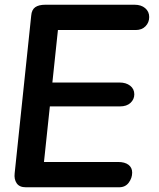

<svg xmlns="http://www.w3.org/2000/svg" viewBox="-20 -792 671 812"><path d="M89 0Q62 0 50.5 -17Q39 -34 42 -59L112 -726Q114 -751 129 -761.5Q144 -772 172 -772H549Q577 -772 594 -757.5Q611 -743 611 -720Q611 -697 595.5 -681Q580 -665 554 -665H225L166 -107H479Q508 -107 523.5 -95Q539 -83 539 -62Q539 -39 524.5 -19.5Q510 0 484 0ZM133 -342 145 -443H486Q513 -443 530.5 -429.5Q548 -416 548 -393Q548 -372 532 -357Q516 -342 487 -342Z"/></svg>

Font: Edu SA Beginner
Style: Bold
Weight: 700
Version: Version 1.003